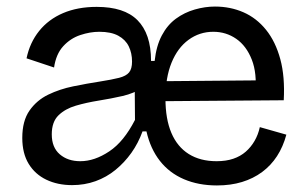

<svg xmlns="http://www.w3.org/2000/svg" viewBox="-20 -552 936 586"><path d="M200 13Q156 13 121.5 -3.5Q87 -20 67.5 -52Q48 -84 48 -131Q48 -183 70 -214.5Q92 -246 127 -263Q162 -280 203.5 -288.5Q245 -297 284 -303Q322 -309 343.5 -314.5Q365 -320 374 -331Q383 -342 383 -364Q383 -390 373 -410.5Q363 -431 341 -443Q319 -455 283 -455Q255 -455 225 -445Q195 -435 173 -411Q151 -387 145 -346L61 -374Q71 -422 99.5 -457.5Q128 -493 172.5 -512Q217 -531 275 -531Q317 -531 348 -521Q379 -511 399.5 -490.5Q420 -470 430.5 -439Q441 -408 441 -366H452Q457 -412 474 -444Q491 -476 517 -495Q543 -514 574.5 -523Q606 -532 636 -532Q683 -532 723 -514.5Q763 -497 792 -461Q821 -425 835.5 -371.5Q850 -318 846 -246L454 -243V-304L803 -307L759 -267Q765 -328 748.5 -370Q732 -412 701 -433.5Q670 -455 631 -455Q589 -455 555.5 -430.5Q522 -406 503.5 -360.5Q485 -315 485 -251Q485 -189 503 -146.5Q521 -104 556 -82Q591 -60 641 -60Q670 -60 692 -67.5Q714 -75 730 -89Q746 -103 757 -122Q768 -141 773 -164L854 -141Q844 -104 825.5 -75.5Q807 -47 780 -27Q753 -7 718.5 3.5Q684 14 642 14Q586 14 541.5 -5Q497 -24 468 -61Q439 -98 427 -151H415Q402 -115 381 -85.5Q360 -56 332.5 -33.5Q305 -11 271.5 1Q238 13 200 13ZM225 -60Q247 -60 269 -67.5Q291 -75 313.5 -90Q336 -105 355.5 -129Q375 -153 392 -186L391 -310L414 -284Q389 -267 354 -259Q319 -251 281.5 -245Q244 -239 211.5 -229.5Q179 -220 158.5 -200Q138 -180 138 -142Q138 -102 162.5 -81Q187 -60 225 -60Z"/></svg>

Font: Bricolage Grotesque 96pt ExtraBold
Style: Regular
Weight: 400
Version: Version 1.001;gftools[0.9.33.dev8+g029e19f]